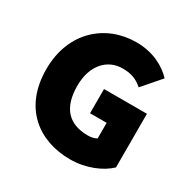

<svg xmlns="http://www.w3.org/2000/svg" viewBox="-153 -806 951 961"><g transform="rotate(30 323.0 -325.0)"><path d="M372 12C464 12 546 -24 592 -68V-378H344V-238H440V-148C428 -140 408 -136 390 -136C274 -136 220 -204 220 -326C220 -444 286 -514 374 -514C426 -514 458 -500 490 -472L580 -576C534 -624 464 -662 368 -662C194 -662 44 -538 44 -320C44 -98 190 12 372 12Z"/></g></svg>

Font: Source Sans Pro Black
Style: Regular
Weight: 900
Designer: Paul D. Hunt
Foundry: Adobe Systems Incorporated
Version: Version 3.006;hotconv 1.0.111;makeotfexe 2.5.65597